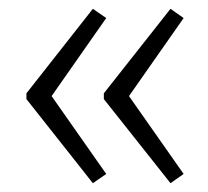

<svg xmlns="http://www.w3.org/2000/svg" viewBox="-20 -477 472 436"><path d="M40 -265.1 190.9 -457 221.2 -436 97.2 -258.8 221.2 -82 190.9 -61 40 -252ZM215.8 -265.1 367.2 -457 397 -436 272.9 -258.8 397 -82 367.2 -61 215.8 -252Z"/></svg>

Font: Zoram GWebM Light
Style: Regular
Weight: 300
Foundry: Ascender Corporation
Version: Version 1.000